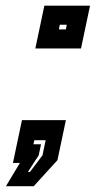

<svg xmlns="http://www.w3.org/2000/svg" viewBox="-46 -560 344 660"><path d="M-25.5 80 22.5 0H-1.5L29.5 -147H180.5L151.5 -9.5L70 80ZM50 31H57L100 -26L111 -78H72L69 -64H95L87 -26ZM75.5 -393.5 106.5 -540.5H263.5L232.5 -393.5ZM156.5 -459H180.5L183.5 -475H159.5Z"/></svg>

Font: Tourney Thin
Style: Italic
Weight: 100
Italic angle: -12°
Designer: Tyler Finck
Foundry: Etcetera Type Co
Version: Version 1.015